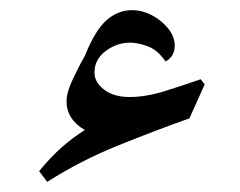

<svg xmlns="http://www.w3.org/2000/svg" viewBox="-20 -344 473 378"><path d="M73 14 57 -7Q79 -34 101 -53.5Q123 -73 147 -88Q111 -109 111 -145Q111 -162 123.5 -188.5Q136 -215 147 -234Q167 -284 189.5 -304Q212 -324 240 -324Q260 -324 279 -314Q298 -304 311 -288Q324 -272 324 -254Q324 -233 306 -223Q290 -246 270.5 -253Q251 -260 236 -260Q210 -260 188 -243.5Q166 -227 166 -201Q166 -182 185 -167.5Q204 -153 235 -153Q267 -153 304 -164.5Q341 -176 375 -188L383 -178L353 -111Q288 -88 213.5 -58Q139 -28 73 14Z"/></svg>

Font: Gulzar
Style: Regular
Weight: 400
Designer: Borna Izadpanah, Alice Savoie, Simon Cozens, Fiona Ross
Version: Version 1.000;[7b34f74]; ttfautohint (v1.8.4)